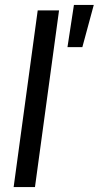

<svg xmlns="http://www.w3.org/2000/svg" viewBox="-20 -754 398 774"><path d="M35 0H121L218 -712H132ZM252 -564H312L358 -734H278Z"/></svg>

Font: Ronzino Oblique
Style: Italic
Weight: 400
Italic angle: -8°
Designer: Nunzio Mazzaferro
Foundry: Collletttivo
Version: Version 1.000;Glyphs 3.3 (3337)